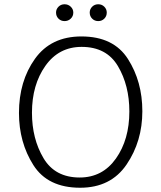

<svg xmlns="http://www.w3.org/2000/svg" viewBox="-20 -867 757 901"><path d="M481 -808Q481 -791 469.5 -779.5Q458 -768 441 -768Q424 -768 412.5 -779.5Q401 -791 401 -808Q401 -824 412.5 -835.5Q424 -847 441 -847Q458 -847 469.5 -835.5Q481 -824 481 -808ZM324 -808Q324 -791 312 -779.5Q300 -768 283 -768Q266 -768 254.5 -779.5Q243 -791 243 -808Q243 -824 254.5 -835.5Q266 -847 283 -847Q300 -847 312 -835.5Q324 -824 324 -808ZM648 -345Q648 -204 574 -95Q500 14 356 14Q204 14 136.5 -92.5Q69 -199 69 -337Q69 -486 144 -591Q219 -696 362 -696Q513 -696 580.5 -590Q648 -484 648 -345ZM354 -34Q461 -34 524 -123Q587 -212 587 -344Q587 -466 533.5 -556.5Q480 -647 363 -647Q256 -647 193 -558Q130 -469 130 -338Q130 -216 184 -125Q238 -34 354 -34Z"/></svg>

Font: Palanquin ExtraLight
Style: Regular
Weight: 275
Designer: Pria Ravichandran
Version: Version 1.001